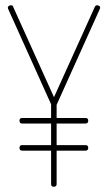

<svg xmlns="http://www.w3.org/2000/svg" viewBox="-20 -709 410 729"><path d="M64 -137Q54 -137 54 -148Q54 -158 64 -158H174V-240H64Q54 -240 54 -251Q54 -261 64 -261H174V-313L11 -675Q8 -682 12.5 -685.5Q17 -689 21 -689Q29 -689 30 -683L185 -340L340 -683Q343 -689 349 -689Q354 -689 358 -685.5Q362 -682 359 -675L195 -311V-261H305Q315 -261 315 -251Q315 -240 305 -240H195V-158H305Q315 -158 315 -148Q315 -137 305 -137H195V-10Q195 0 184 0Q174 0 174 -10V-137Z"/></svg>

Font: Zen Loop
Style: Regular
Weight: 400
Designer: Yoshimichi Ohira
Foundry: A-1 Corp ZenFonts
Version: Version 1.000; ttfautohint (v1.8.3)